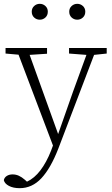

<svg xmlns="http://www.w3.org/2000/svg" viewBox="-26 -733 585 1004"><path d="M335 -453V-482H532V-453L466 -446L279 44Q239 147 190.5 199Q142 251 77 251Q43 251 20.5 239Q-2 227 -6 209Q-3 195 9.5 187Q22 179 40 179Q57 179 72.5 186Q88 193 104 207L115 217Q154 199 185.5 157.5Q217 116 241 55L251 28L71 -447L3 -453V-482H220V-452L129 -446L278 -32L356 -254L426 -446ZM182 -630Q165 -630 152.5 -641.5Q140 -653 140 -672Q140 -690 152.5 -701.5Q165 -713 182 -713Q199 -713 211.5 -701.5Q224 -690 224 -672Q224 -653 211.5 -641.5Q199 -630 182 -630ZM378 -630Q361 -630 348.5 -641.5Q336 -653 336 -672Q336 -690 348.5 -701.5Q361 -713 378 -713Q395 -713 407.5 -701.5Q420 -690 420 -672Q420 -653 407.5 -641.5Q395 -630 378 -630Z"/></svg>

Font: Source Serif 4 SmText Light
Style: Regular
Weight: 300
Designer: Frank Grießhammer
Foundry: Adobe
Version: Version 4.005;hotconv 1.1.0;makeotfexe 2.6.0